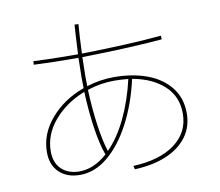

<svg xmlns="http://www.w3.org/2000/svg" viewBox="-86 -904 1173 1023"><g transform="rotate(-10 500.0 -392.5)"><path d="M887 -231Q887 -159 847.5 -105Q808 -51 735 -20Q662 11 563 15L558 -4Q702 -10 784 -71Q866 -132 866 -234Q866 -326 802.5 -384.5Q739 -443 632 -462Q603 -333 549 -229.5Q495 -126 423.5 -66Q352 -6 271 -6Q201 -6 159 -46Q117 -86 117 -155Q117 -254 187.5 -336Q258 -418 369 -458Q368 -477 368 -514Q368 -540 370 -622H347Q234 -622 129 -627L130 -646Q235 -641 345 -641H371Q377 -763 380 -800L401 -799Q396 -740 392 -641Q656 -646 823 -662L824 -642Q655 -627 391 -622Q389 -538 389 -514Q389 -481 390 -465Q462 -488 538 -488Q637 -488 716 -459Q795 -430 841 -372Q887 -314 887 -231ZM612 -465Q564 -469 539 -469Q461 -469 390 -445Q394 -344 406.5 -254Q419 -164 438 -106Q496 -164 541 -257.5Q586 -351 612 -465ZM271 -25Q349 -25 422 -90Q400 -150 386.5 -242.5Q373 -335 369 -438Q267 -398 202.5 -322.5Q138 -247 138 -156Q138 -94 174.5 -59.5Q211 -25 271 -25Z"/></g></svg>

Font: IBM Plex Sans JP Thin
Style: Regular
Weight: 100
Designer: Mike Abbink; Paul van der Laan; Pieter van Rosmalen; Wujin Sim; Yejin Wi; Jinhee Kim; Boomi Park; Yona Kim; Kichan Ma
Foundry: Sandoll Inc.
Version: Version 1.001